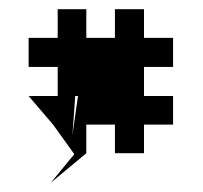

<svg xmlns="http://www.w3.org/2000/svg" viewBox="-20 -684 439 416"><path d="M42 -476 95 -414 141 -350 90 -288 167 -352V-414H229V-352H292V-414H355V-476H292V-539H355V-602H292V-664H229V-602H167V-664H105V-602H42V-539H105V-476ZM137 -392 143 -476H149Z"/></svg>

Font: bitstorm
Style: ext
Weight: 400
Version: Version 0.2